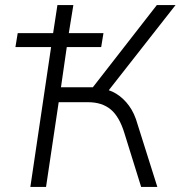

<svg xmlns="http://www.w3.org/2000/svg" viewBox="-20 -739 714 759"><path d="M100 0 182 -553H41L50 -608H190L207 -719H270L252 -608H389L380 -553H244L221 -394H356L333 -376L600 -719H674L398 -367L375 -390Q411 -386 439.5 -368.5Q468 -351 490 -321Q512 -291 524 -247L602 0H538L472 -212Q452 -278 417.5 -306.5Q383 -335 328 -335H212L162 0Z"/></svg>

Font: Nunitoga
Style: Light Italic
Weight: 300
Italic angle: -9°
Designer: Vernon Adams
Foundry: Vernon Adams
Version: Version 1.0